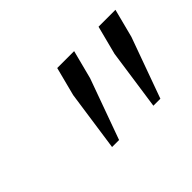

<svg xmlns="http://www.w3.org/2000/svg" viewBox="-62 -891 562 562"><g transform="rotate(-45 219.0 -609.5)"><path d="M174 -659 197 -748H267L244 -659L176 -471H147ZM345 -659 368 -748H438L415 -659L347 -471H318Z"/></g></svg>

Font: IBM Plex Serif
Style: Italic
Weight: 400
Italic angle: -14°
Designer: Mike Abbink, Paul van der Laan, Pieter van Rosmalen
Foundry: Bold Monday
Version: Version 3.001